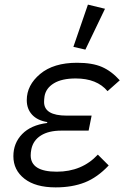

<svg xmlns="http://www.w3.org/2000/svg" viewBox="-20 -800 553 832"><path d="M435 -762 350 -585 298 -597 361 -780ZM404 -130 451 -83Q402 -31 347.5 -9.5Q293 12 221 12Q134 12 86 -25.5Q38 -63 38 -123Q38 -180 76 -219Q114 -258 184 -267L185 -271Q142 -278 119 -303Q96 -328 96 -366Q96 -431 154 -479.5Q212 -528 314 -528Q380 -528 421.5 -510Q463 -492 499 -452L446 -405Q400 -460 308 -460Q248 -460 213.5 -439Q179 -418 173 -383Q171 -369 171 -358Q171 -299 269 -299H377L364 -234H246Q191 -234 157.5 -213Q124 -192 116 -154Q113 -139 113 -127Q113 -56 226 -56Q335 -56 404 -130Z"/></svg>

Font: Aneliza
Style: Italic
Weight: 400
Italic angle: -11.31°
Designer: Mike Abbink, Paul van der Laan, Pieter van Rosmalen
Foundry: Bold Monday
Version: Version 3.0